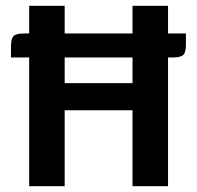

<svg xmlns="http://www.w3.org/2000/svg" viewBox="-20 -645 682 665"><path d="M624 -529V-491Q624 -464 615 -455Q606 -446 578 -446H562V0H439V-263H204V0H81V-446H18V-484Q18 -511 27 -520Q36 -529 63 -529H81V-625H204V-529H439V-625H562V-529ZM439 -446H204V-357H439Z"/></svg>

Font: Changa Medium
Style: Regular
Weight: 500
Designer: Eduardo Rodriguez Tunni
Foundry: Eduardo Rodriguez Tunni
Version: Version 2.002; ttfautohint (v1.5) -l 8 -r 50 -G 150 -x 14 -H